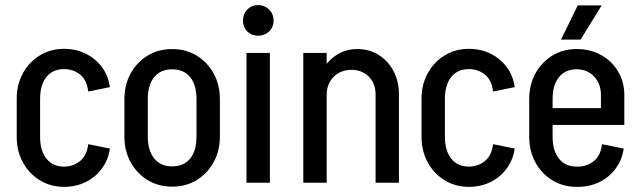

<svg xmlns="http://www.w3.org/2000/svg" viewBox="-20 -711 2484 747"><path d="M45 -178V-327H136V-178ZM45 -326Q45 -382.2 69.2 -426.1Q93.5 -470 135.1 -495.5Q176.8 -521 229.5 -521V-442.2Q185.8 -442.2 160.9 -411.9Q136 -381.5 136 -326ZM323.2 -355Q318.2 -399.8 291.6 -421Q265 -442.2 228.5 -442.2V-521Q275.8 -521 314 -501.9Q352.2 -482.8 376.9 -449.5Q401.5 -416.2 407.5 -372ZM45 -179H136Q136 -124.2 160.9 -93.5Q185.8 -62.8 229.5 -62.8V16Q176.8 16 135.1 -9.5Q93.5 -35 69.2 -79Q45 -123 45 -179ZM323.2 -150 407.5 -133Q401.5 -89.8 376.9 -56Q352.2 -22.2 314 -3.1Q275.8 16 228.5 16V-62.8Q265 -62.8 291.6 -84.5Q318.2 -106.2 323.2 -150Z M744.5 -179V-326H835.5V-179ZM464 -179V-326H555V-179ZM646.8 -441.2V-520H652.8V-441.2ZM646.8 15V-63.8H652.8V15ZM464 -325Q464 -381.2 488.2 -425.1Q512.5 -469 554.1 -494.5Q595.8 -520 648.5 -520V-441.2Q604.8 -441.2 579.9 -410.9Q555 -380.5 555 -325ZM835.5 -325H744.5Q744.5 -380.5 720 -410.9Q695.5 -441.2 651 -441.2V-520Q704 -520 745.5 -494.5Q787 -469 811.2 -425.1Q835.5 -381.2 835.5 -325ZM464 -180H555Q555 -125.2 579.9 -94.5Q604.8 -63.8 648.5 -63.8V15Q595.8 15 554.1 -10.5Q512.5 -36 488.2 -80Q464 -124 464 -180ZM835.5 -180Q835.5 -124 811.2 -80Q787 -36 745.5 -10.5Q704 15 651 15V-63.8Q695.5 -63.8 720 -94.5Q744.5 -125.2 744.5 -180Z M939 0V-505H1030V0ZM984.2 -572Q958.8 -572 942 -588.8Q925.2 -605.5 925.2 -631Q925.2 -656.2 942 -673.8Q958.8 -691.2 984.2 -691.2Q1009.5 -691.2 1027 -673.8Q1044.5 -656.2 1044.5 -631Q1044.5 -605.5 1027 -588.8Q1009.5 -572 984.2 -572Z M1160 0V-505H1251V0ZM1441.2 0V-344.2H1532.2V0ZM1441.2 -344Q1441.2 -386.2 1414.9 -412.8Q1388.5 -439.2 1347.8 -439.2L1370.8 -520.2Q1417 -520.2 1453.5 -497.2Q1490 -474.2 1511.1 -434.2Q1532.2 -394.2 1532.2 -344ZM1211 -341.5Q1211 -392.5 1232.1 -433.1Q1253.2 -473.8 1289.2 -497Q1325.2 -520.2 1370.8 -520.2L1347.8 -439.2Q1305.2 -439.2 1278.1 -412Q1251 -384.8 1251 -341.5Z M1620 -178V-327H1711V-178ZM1620 -326Q1620 -382.2 1644.2 -426.1Q1668.5 -470 1710.1 -495.5Q1751.8 -521 1804.5 -521V-442.2Q1760.8 -442.2 1735.9 -411.9Q1711 -381.5 1711 -326ZM1898.2 -355Q1893.2 -399.8 1866.6 -421Q1840 -442.2 1803.5 -442.2V-521Q1850.8 -521 1889 -501.9Q1927.2 -482.8 1951.9 -449.5Q1976.5 -416.2 1982.5 -372ZM1620 -179H1711Q1711 -124.2 1735.9 -93.5Q1760.8 -62.8 1804.5 -62.8V16Q1751.8 16 1710.1 -9.5Q1668.5 -35 1644.2 -79Q1620 -123 1620 -179ZM1898.2 -150 1982.5 -133Q1976.5 -89.8 1951.9 -56Q1927.2 -22.2 1889 -3.1Q1850.8 16 1803.5 16V-62.8Q1840 -62.8 1866.6 -84.5Q1893.2 -106.2 1898.2 -150Z M2067.5 -225V-290.2H2409V-225ZM2222.8 16V-62.8H2228.2V16ZM2039 -178.8V-325.5H2130V-178.8ZM2318 -290.2V-341.8H2409V-290.2ZM2409 -341.5H2318Q2318 -385.5 2291.2 -413.5Q2264.5 -441.5 2223.2 -441.5V-520.2Q2276.5 -520.2 2318.4 -497Q2360.2 -473.8 2384.6 -433.1Q2409 -392.5 2409 -341.5ZM2322.2 -150 2406.5 -133Q2400.5 -89.8 2375.9 -56Q2351.2 -22.2 2313 -3.1Q2274.8 16 2227.5 16V-62.8Q2264 -62.8 2290.6 -84.5Q2317.2 -106.2 2322.2 -150ZM2039 -325.2Q2039 -381.5 2063.2 -425.4Q2087.5 -469.2 2129.1 -494.8Q2170.8 -520.2 2223.5 -520.2V-441.5Q2179.8 -441.5 2154.9 -411.1Q2130 -380.8 2130 -325.2ZM2039 -179H2130Q2130 -124.2 2154.9 -93.5Q2179.8 -62.8 2223.5 -62.8V16Q2170.8 16 2129.1 -9.5Q2087.5 -35 2063.2 -79Q2039 -123 2039 -179ZM2238.8 -557H2162.8L2227.8 -690H2320.8Z"/></svg>

Font: Akshar Light
Style: Regular
Weight: 300
Designer: Tall Chai
Foundry: Tall Chai
Version: Version 1.100